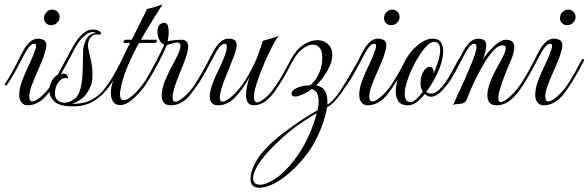

<svg xmlns="http://www.w3.org/2000/svg" viewBox="-20 -488 2755 899"><path d="M219 -370Q205 -370 195.5 -379.5Q186 -389 186 -402Q186 -419 197.5 -431Q209 -443 225 -443Q239 -443 249 -433Q259 -423 259 -408Q259 -392 247 -381Q235 -370 219 -370ZM109 5Q91 5 80.5 -8.5Q70 -22 70 -44Q70 -72 81.5 -104Q93 -136 108.5 -168.5Q124 -201 136 -230Q141 -244 145 -255Q149 -266 149 -273Q149 -283 140 -283Q128 -283 116 -268Q104 -253 94.5 -234.5Q85 -216 79 -205Q64 -176 46.5 -145Q29 -114 11 -88Q11 -87 9 -87Q7 -87 4 -90Q1 -93 2 -94Q21 -121 37.5 -151.5Q54 -182 68 -210Q78 -231 90.5 -253.5Q103 -276 120 -291.5Q137 -307 159 -307Q169 -307 182 -302Q197 -296 197 -276Q197 -266 193.5 -252.5Q190 -239 184 -222Q171 -188 155.5 -153.5Q140 -119 127 -84Q117 -57 117 -36Q117 -13 132 -13Q146 -13 175 -38Q204 -64 229 -103.5Q254 -143 289 -210Q290 -212 293 -212Q295 -212 297.5 -209.5Q300 -207 299 -205Q246 -102 204 -48.5Q162 5 109 5Z M322 10Q258 10 234.5 -13Q211 -36 211 -64Q211 -90 224 -111.5Q237 -133 250 -137Q259 -153 269.5 -172Q280 -191 289 -209Q307 -245 326 -277.5Q345 -310 367.5 -330Q390 -350 415 -350Q427 -350 440 -345Q453 -339 453 -333Q453 -329 449 -327Q445 -325 440 -326Q422 -331 407 -316Q392 -301 392 -275Q392 -271 392.5 -266.5Q393 -262 394 -257Q400 -233 406.5 -202Q413 -171 413 -139Q413 -127 412 -115Q411 -103 407 -92Q394 -55 371.5 -33.5Q349 -12 317 -2Q341 -1 367.5 -6.5Q394 -12 413 -23Q446 -42 471.5 -75Q497 -108 517 -144.5Q537 -181 553 -211Q554 -215 559 -215Q562 -215 564 -212.5Q566 -210 564 -207Q544 -170 523 -132.5Q502 -95 476 -63.5Q450 -32 414 -12Q375 10 322 10ZM281 -7Q301 -7 322 -20Q343 -33 352 -58Q363 -89 365.5 -127.5Q368 -166 368 -200Q368 -234 369 -252Q371 -280 384 -304.5Q397 -329 428 -334Q421 -338 414 -338Q397 -338 379 -323Q361 -308 352 -296Q338 -277 325 -251Q312 -225 296 -196L266 -142Q269 -143 275 -143Q291 -143 295.5 -134Q300 -125 298 -121Q295 -122 292.5 -122.5Q290 -123 288 -123Q271 -123 258.5 -109Q246 -95 241 -78Q239 -71 238 -64.5Q237 -58 237 -53Q237 -29 250 -18Q263 -7 281 -7Z M542 4Q519 4 509 -13Q499 -30 499 -53Q499 -84 512 -115Q533 -170 551.5 -210Q570 -250 589 -287H562Q558 -287 558 -291Q558 -294 561 -298Q564 -302 568 -302H597L669 -446Q686 -450 705.5 -455.5Q725 -461 741 -468Q725 -441 697 -397.5Q669 -354 640 -302H711Q715 -302 715 -298Q715 -295 712 -291Q709 -287 705 -287H631Q600 -232 575.5 -173Q551 -114 543 -62Q542 -58 542 -53.5Q542 -49 542 -46Q542 -19 560 -19Q571 -19 585 -28.5Q599 -38 612 -51Q644 -83 667.5 -122Q691 -161 711 -201Q713 -203 714 -203Q721 -203 721 -195Q720 -195 715.5 -186Q711 -177 710 -176Q692 -141 673 -109Q654 -77 627 -48Q612 -32 589 -14Q566 4 542 4Z M779 5Q737 5 737 -42Q737 -60 744 -85Q751 -110 766 -140Q774 -158 788 -183.5Q802 -209 813.5 -234Q825 -259 825 -274Q825 -289 809 -289Q802 -289 791 -285.5Q780 -282 761 -277Q753 -257 735.5 -221.5Q718 -186 697 -149Q676 -112 657 -85Q657 -85 656.5 -84.5Q656 -84 654 -84Q652 -84 648.5 -85.5Q645 -87 646 -88Q662 -111 679 -141.5Q696 -172 711.5 -202Q727 -232 737.5 -253.5Q748 -275 749 -279Q734 -284 725.5 -302.5Q717 -321 717 -340Q717 -357 725 -369Q733 -381 749 -381Q761 -381 765.5 -368.5Q770 -356 770 -339Q770 -317 765 -295Q765 -295 776 -297Q787 -299 802 -300.5Q817 -302 828 -302Q861 -302 861 -270Q861 -250 850 -218.5Q839 -187 822 -146Q788 -65 788 -32Q788 -12 801 -12Q817 -12 846 -38Q875 -64 899.5 -103.5Q924 -143 960 -210Q961 -212 963 -212Q966 -212 968.5 -209.5Q971 -207 970 -205Q915 -101 874 -48Q833 5 779 5Z M1001 5Q962 5 962 -37Q962 -72 993 -139Q1002 -157 1013.5 -182Q1025 -207 1033.5 -230.5Q1042 -254 1042 -269Q1042 -283 1032 -283Q1020 -283 1008 -268Q996 -253 986.5 -234.5Q977 -216 971 -205Q956 -176 937 -142Q918 -108 899 -82H898Q896 -82 892.5 -84.5Q889 -87 890 -88Q909 -114 927.5 -148Q946 -182 959 -210Q970 -231 982.5 -253.5Q995 -276 1012 -291.5Q1029 -307 1051 -307Q1088 -307 1088 -278Q1088 -259 1076 -227Q1064 -195 1044 -146Q1026 -104 1017.5 -75.5Q1009 -47 1009 -31Q1009 -12 1022 -12Q1036 -12 1067 -38Q1094 -62 1119 -97.5Q1144 -133 1173 -194Q1181 -210 1189.5 -234.5Q1198 -259 1204.5 -278Q1211 -297 1211 -297Q1228 -301 1249 -307.5Q1270 -314 1286 -321Q1276 -311 1257.5 -276Q1239 -241 1219.5 -196.5Q1200 -152 1186 -110Q1169 -62 1169 -33Q1169 -9 1184 -9Q1191 -9 1201.5 -15Q1212 -21 1227 -34Q1240 -45 1251.5 -60Q1263 -75 1274 -91Q1289 -113 1305.5 -142Q1322 -171 1342 -210Q1344 -213 1345 -213Q1348 -213 1350.5 -210.5Q1353 -208 1352 -206Q1298 -100 1257 -47.5Q1216 5 1168 5Q1149 5 1140.5 -8Q1132 -21 1132 -43Q1132 -60 1136 -81Q1140 -102 1147 -124Q1110 -60 1076 -27.5Q1042 5 1001 5Z M1193 391Q1176 391 1164.5 381.5Q1153 372 1153 348Q1153 320 1171.5 281.5Q1190 243 1230 202Q1264 167 1309.5 132.5Q1355 98 1398 70Q1441 42 1467 28Q1472 6 1472 -15Q1472 -34 1465.5 -49Q1459 -64 1440 -71Q1410 -48 1372 -37Q1369 -36 1363 -36Q1345 -36 1345 -50Q1345 -62 1362 -72Q1380 -82 1397 -85Q1414 -88 1433 -89Q1452 -105 1465 -127.5Q1478 -150 1484 -175Q1487 -187 1488 -197.5Q1489 -208 1489 -218Q1489 -250 1476.5 -264.5Q1464 -279 1445 -279Q1423 -279 1397.5 -260Q1372 -241 1352 -205L1303 -116H1302Q1300 -116 1296.5 -119Q1293 -122 1294 -123Q1302 -135 1314 -157.5Q1326 -180 1342 -210Q1368 -257 1401.5 -278.5Q1435 -300 1465 -300Q1495 -300 1515.5 -281.5Q1536 -263 1536 -230Q1536 -215 1531 -198Q1526 -181 1515 -161Q1504 -141 1490.5 -122.5Q1477 -104 1460 -88Q1487 -83 1498 -67.5Q1509 -52 1511.5 -33Q1514 -14 1513 2Q1544 -17 1575 -65.5Q1606 -114 1648 -187Q1651 -191 1654 -191Q1657 -191 1658 -188.5Q1659 -186 1657 -183Q1648 -168 1632 -139Q1616 -110 1595.5 -78Q1575 -46 1553 -20.5Q1531 5 1511 14Q1506 51 1487.5 101.5Q1469 152 1440 200Q1423 228 1395 261Q1367 294 1333 323.5Q1299 353 1262.5 372Q1226 391 1193 391ZM1197 377Q1225 377 1267.5 349.5Q1310 322 1356 264Q1395 214 1422.5 154Q1450 94 1463 42Q1432 59 1382 93Q1332 127 1268 189Q1213 243 1189 282.5Q1165 322 1165 346Q1165 377 1197 377Z M1811 -370Q1797 -370 1787.5 -379.5Q1778 -389 1778 -402Q1778 -419 1789.5 -431Q1801 -443 1817 -443Q1831 -443 1841 -433Q1851 -423 1851 -408Q1851 -392 1839 -381Q1827 -370 1811 -370ZM1701 5Q1683 5 1672.5 -8.5Q1662 -22 1662 -44Q1662 -72 1673.5 -104Q1685 -136 1700.5 -168.5Q1716 -201 1728 -230Q1733 -244 1737 -255Q1741 -266 1741 -273Q1741 -283 1732 -283Q1720 -283 1708 -268Q1696 -253 1686.5 -234.5Q1677 -216 1671 -205Q1656 -176 1638.5 -145Q1621 -114 1603 -88Q1603 -87 1601 -87Q1599 -87 1596 -90Q1593 -93 1594 -94Q1613 -121 1629.5 -151.5Q1646 -182 1660 -210Q1670 -231 1682.5 -253.5Q1695 -276 1712 -291.5Q1729 -307 1751 -307Q1761 -307 1774 -302Q1789 -296 1789 -276Q1789 -266 1785.5 -252.5Q1782 -239 1776 -222Q1763 -188 1747.5 -153.5Q1732 -119 1719 -84Q1709 -57 1709 -36Q1709 -13 1724 -13Q1738 -13 1767 -38Q1796 -64 1821 -103.5Q1846 -143 1881 -210Q1882 -212 1885 -212Q1887 -212 1889.5 -209.5Q1892 -207 1891 -205Q1838 -102 1796 -48.5Q1754 5 1701 5Z M1891 5Q1858 5 1845.5 -13.5Q1833 -32 1833 -59Q1833 -88 1843 -120.5Q1853 -153 1862 -173Q1889 -236 1930 -271.5Q1971 -307 2005 -307Q2034 -307 2044.5 -290Q2055 -273 2055 -248Q2055 -222 2046.5 -193.5Q2038 -165 2028 -145Q2016 -120 2003 -98Q1990 -76 1976 -58Q1985 -50 1998 -50Q2018 -50 2037.5 -69Q2057 -88 2074.5 -116Q2092 -144 2105.5 -170Q2119 -196 2126 -209Q2128 -212 2130 -212Q2132 -212 2134 -208.5Q2136 -205 2134 -201Q2118 -167 2094.5 -125Q2071 -83 2042 -56Q2030 -45 2019 -40Q2008 -35 1999 -35Q1982 -35 1969 -48Q1950 -23 1930 -9Q1910 5 1891 5ZM1903 -10Q1914 -10 1929 -23.5Q1944 -37 1960 -59Q1960 -59 1954.5 -69Q1949 -79 1949 -99Q1949 -107 1950 -116.5Q1951 -126 1955 -136Q1962 -156 1972 -165.5Q1982 -175 1992 -175Q2001 -175 2006.5 -166.5Q2012 -158 2009 -142Q2023 -173 2032 -202.5Q2041 -232 2041 -254Q2041 -271 2034.5 -281.5Q2028 -292 2012 -292Q1998 -292 1980 -274.5Q1962 -257 1943.5 -228.5Q1925 -200 1909.5 -167Q1894 -134 1884.5 -102.5Q1875 -71 1875 -48Q1875 -31 1881.5 -20.5Q1888 -10 1903 -10Z M2304 5Q2262 5 2262 -42Q2262 -60 2269 -85Q2276 -110 2291 -140Q2299 -157 2312.5 -180.5Q2326 -204 2337 -227Q2348 -250 2348 -263Q2348 -276 2334 -276Q2315 -276 2294.5 -255.5Q2274 -235 2254 -203Q2234 -171 2216 -136Q2198 -101 2185 -70.5Q2172 -40 2166 -24Q2160 -9 2149 -5Q2138 -1 2125.5 -1Q2113 -1 2102 3Q2116 -29 2125 -49Q2134 -69 2144 -89.5Q2154 -110 2168 -145Q2176 -163 2186 -186.5Q2196 -210 2203.5 -232.5Q2211 -255 2211 -268Q2211 -283 2201 -283Q2189 -283 2177 -268Q2165 -253 2155.5 -234.5Q2146 -216 2140 -205Q2125 -176 2110 -148Q2095 -120 2076 -94H2075Q2072 -94 2068.5 -96Q2065 -98 2066 -99Q2083 -126 2098.5 -153Q2114 -180 2127 -207Q2138 -228 2151 -251.5Q2164 -275 2181 -291Q2198 -307 2220 -307Q2230 -307 2243 -302Q2257 -296 2257 -275Q2257 -264 2253 -248Q2249 -232 2242 -212Q2268 -249 2297 -275.5Q2326 -302 2350 -302Q2388 -302 2388 -266Q2388 -244 2375 -212Q2371 -201 2360.5 -177.5Q2350 -154 2339.5 -125.5Q2329 -97 2321 -71Q2313 -45 2313 -28Q2313 -10 2324 -10Q2331 -10 2342.5 -16.5Q2354 -23 2370 -38Q2399 -64 2424.5 -104Q2450 -144 2485 -211Q2485 -213 2487 -213Q2490 -213 2493 -210Q2496 -207 2494 -205Q2458 -135 2428.5 -88.5Q2399 -42 2369.5 -18.5Q2340 5 2304 5Z M2635 -370Q2621 -370 2611.5 -379.5Q2602 -389 2602 -402Q2602 -419 2613.5 -431Q2625 -443 2641 -443Q2655 -443 2665 -433Q2675 -423 2675 -408Q2675 -392 2663 -381Q2651 -370 2635 -370ZM2525 5Q2507 5 2496.5 -8.5Q2486 -22 2486 -44Q2486 -72 2497.5 -104Q2509 -136 2524.5 -168.5Q2540 -201 2552 -230Q2557 -244 2561 -255Q2565 -266 2565 -273Q2565 -283 2556 -283Q2544 -283 2532 -268Q2520 -253 2510.5 -234.5Q2501 -216 2495 -205Q2480 -176 2462.5 -145Q2445 -114 2427 -88Q2427 -87 2425 -87Q2423 -87 2420 -90Q2417 -93 2418 -94Q2437 -121 2453.5 -151.5Q2470 -182 2484 -210Q2494 -231 2506.5 -253.5Q2519 -276 2536 -291.5Q2553 -307 2575 -307Q2585 -307 2598 -302Q2613 -296 2613 -276Q2613 -266 2609.5 -252.5Q2606 -239 2600 -222Q2587 -188 2571.5 -153.5Q2556 -119 2543 -84Q2533 -57 2533 -36Q2533 -13 2548 -13Q2562 -13 2591 -38Q2620 -64 2645 -103.5Q2670 -143 2705 -210Q2706 -212 2709 -212Q2711 -212 2713.5 -209.5Q2716 -207 2715 -205Q2662 -102 2620 -48.5Q2578 5 2525 5Z"/></svg>

Font: Mea Culpa
Style: Regular
Weight: 400
Designer: Robert E. Leuschke
Foundry: Robert E. Leuschke
Version: Version 1.010; ttfautohint (v1.8.3)